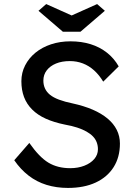

<svg xmlns="http://www.w3.org/2000/svg" viewBox="-20 -913 664 943"><path d="M50 -126 124 -211Q173 -141 218 -114Q263 -87 325 -87Q363 -87 394 -99Q425 -111 443 -132Q461 -153 461 -180Q461 -198 455 -214Q449 -230 436.5 -243Q424 -256 404.5 -267Q385 -278 359 -286.5Q333 -295 299 -301Q245 -312 205 -330Q165 -348 138 -375Q111 -402 98 -436.5Q85 -471 85 -514Q85 -556 103.5 -592Q122 -628 154.5 -654.5Q187 -681 231 -695.5Q275 -710 326 -710Q380 -710 425 -696Q470 -682 505 -654.5Q540 -627 563 -587L487 -512Q467 -545 442 -567.5Q417 -590 387 -601.5Q357 -613 323 -613Q284 -613 255 -601Q226 -589 209.5 -567.5Q193 -546 193 -517Q193 -496 201 -478.5Q209 -461 225.5 -447.5Q242 -434 270 -423.5Q298 -413 337 -405Q392 -393 435 -374.5Q478 -356 508 -331Q538 -306 553.5 -275Q569 -244 569 -208Q569 -141 538 -92Q507 -43 450 -16.5Q393 10 314 10Q257 10 208.5 -5Q160 -20 120.5 -50.5Q81 -81 50 -126ZM289 -757 169 -860 207 -893 332 -837 457 -893 495 -860 375 -757Z"/></svg>

Font: Mach
Style: Regular
Weight: 400
Version: Version 1.002